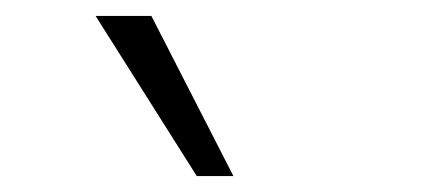

<svg xmlns="http://www.w3.org/2000/svg" viewBox="-20 -771 540 241"><path d="M227 -550 100 -751H170L273 -550Z"/></svg>

Font: Mulish ExtraLight Light
Style: Regular
Weight: 300
Version: Version 3.603